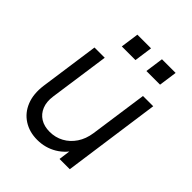

<svg xmlns="http://www.w3.org/2000/svg" viewBox="-210 -861 994 994"><g transform="rotate(45 287.0 -364.0)"><path d="M58 -210 104 -536H179L132 -205Q126 -162 139 -130Q152 -98 180 -80.5Q208 -63 248 -63Q290 -63 325 -82Q360 -101 383.5 -136Q407 -171 414 -219L459 -536H534L459 0H384L398 -104L415 -98Q388 -46 339.5 -17Q291 12 232 12Q175 12 132 -15.5Q89 -43 69 -93Q49 -143 58 -210ZM200 -640 214 -740H314L300 -640ZM394 -740H494L480 -640H380Z"/></g></svg>

Font: Kosmopol Plus Jakarta Sans Italic It
Style: Regular
Weight: 400
Italic angle: -8.04999°
Designer: Gumpita Rahayu
Foundry: Tokotype
Version: Version 2.006